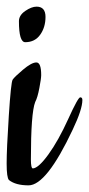

<svg xmlns="http://www.w3.org/2000/svg" viewBox="-20 -553 268 578"><path d="M37 -489Q37 -507 56 -520Q75 -533 90 -533Q117 -533 117 -502Q117 -471 101 -448.5Q85 -426 56 -426Q37 -426 37 -489ZM66 5Q27 5 7 -11Q0 -18 0 -61Q0 -104 6.5 -204.5Q13 -305 18 -313Q23 -321 49 -343Q75 -365 89.5 -365Q104 -365 104 -327Q104 -317 98.5 -288Q93 -259 86 -246Q73 -213 73 -73Q73 -46 79 -46Q96 -47 126 -88.5Q156 -130 185.5 -195Q215 -260 221.5 -260Q228 -260 228 -252Q228 -224 199 -163Q120 5 66 5Z"/></svg>

Font: Cookie
Style: Regular
Weight: 400
Designer: Ania Kruk
Foundry: Ania Kruk
Version: Version 1.004